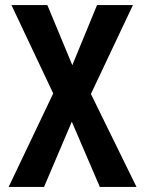

<svg xmlns="http://www.w3.org/2000/svg" viewBox="-20 -734 570 754"><path d="M14 0 189 -367 25 -714H166L264 -478L361 -714H502L337 -365L516 0H372L262 -256L153 0Z"/></svg>

Font: Noto Sans Mono Condensed
Style: Bold
Weight: 700
Width: 3
Designer: Monotype Design Team
Foundry: Monotype Imaging Inc.
Version: Version 2.014